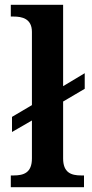

<svg xmlns="http://www.w3.org/2000/svg" viewBox="-20 -780 382 800"><path d="M25 0H330V-49H318C276 -49 243 -61 243 -120V-357L333 -410V-475L243 -421V-760H25V-711H37C71 -711 113 -703 113 -647V-342L30 -293V-230L113 -278V-120C113 -61 80 -49 37 -49H25Z"/></svg>

Font: Noto Serif Lao SemiBold
Style: Regular
Weight: 600
Designer: Monotype Design Team
Foundry: Monotype Imaging Inc.
Version: Version 2.003